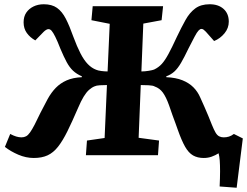

<svg xmlns="http://www.w3.org/2000/svg" viewBox="-20 -730 1164 903"><path d="M483 -330Q467 -330 450 -329Q433 -328 425 -324Q412 -319 399 -307.5Q386 -296 373.5 -275.5Q361 -255 347 -222Q319 -157 297 -112.5Q275 -68 253 -40Q231 -12 204 0.5Q177 13 139 13Q102 13 66 -2.5Q30 -18 3 -39L28 -100Q43 -92 56 -88Q69 -84 81 -84Q93 -84 102.5 -89Q112 -94 121.5 -107.5Q131 -121 143 -144Q156 -171 170.5 -200Q185 -229 204 -264Q221 -295 242.5 -317Q264 -339 293.5 -352Q323 -365 365 -367V-371Q340 -382 323.5 -397.5Q307 -413 293.5 -438Q280 -463 264 -501Q250 -537 240 -557Q230 -577 223 -585Q216 -593 208 -593Q203 -593 197 -589.5Q191 -586 185 -580L146 -540Q121 -554 106 -575Q91 -596 91 -625Q91 -652 103.5 -670.5Q116 -689 137.5 -699.5Q159 -710 186 -710Q224 -710 248 -693Q272 -676 289.5 -642Q307 -608 325 -557Q342 -511 358.5 -479Q375 -447 393 -428.5Q411 -410 432 -402Q441 -398 457 -396Q473 -394 486 -394L496 -618L410 -635L416 -701H747L740 -635L654 -619L645 -394Q661 -394 679.5 -397Q698 -400 705 -403Q726 -413 741 -429.5Q756 -446 772.5 -476.5Q789 -507 812 -557Q833 -601 852.5 -636Q872 -671 898.5 -690.5Q925 -710 966 -710Q1007 -710 1031.5 -688Q1056 -666 1056 -628Q1056 -598 1036 -573.5Q1016 -549 987 -537L948 -581Q942 -587 937.5 -590.5Q933 -594 927 -594Q921 -594 913.5 -586Q906 -578 895.5 -558Q885 -538 867 -503Q847 -461 831.5 -434.5Q816 -408 800 -393.5Q784 -379 762 -371V-367Q807 -365 838 -352.5Q869 -340 889.5 -319.5Q910 -299 922 -271Q932 -249 941.5 -227.5Q951 -206 959.5 -185.5Q968 -165 977 -142Q986 -120 993.5 -107Q1001 -94 1010.5 -89Q1020 -84 1032 -84Q1045 -84 1056.5 -87.5Q1068 -91 1080 -100L1122 -79L1093 153L1013 147Q1015 105 1015 75.5Q1015 46 1013.5 25.5Q1012 5 1008 -9Q992 1 975 7Q958 13 938 13Q909 13 888 1Q867 -11 850.5 -40Q834 -69 816 -120Q812 -133 805.5 -149.5Q799 -166 791.5 -187.5Q784 -209 775 -235Q761 -274 746 -294.5Q731 -315 708 -323Q700 -328 679 -329Q658 -330 642 -330L632 -82L728 -69L723 0H384L389 -69L472 -81Z"/></svg>

Font: Literata
Style: Bold Italic
Weight: 700
Italic angle: -2°
Designer: Latin by Veronika Burian and Jose Scaglione. Greek by Irene Vlachou. Cyrillic by Vera Evstafieva
Foundry: TypeTogether
Version: Version 3.103;gftools[0.9.29]